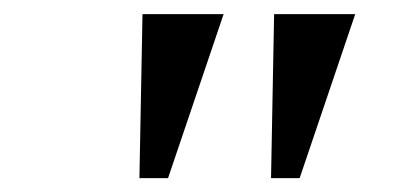

<svg xmlns="http://www.w3.org/2000/svg" viewBox="-20 -675 595 275"><path d="M372.6 -654.8H488.8L409.2 -419.9H368.2ZM184.1 -654.8H300.3L220.7 -419.9H179.7Z"/></svg>

Font: Liberation Serif
Style: Bold Italic
Weight: 700
Italic angle: -16.333°
Designer: Steve Matteson
Foundry: Ascender Corporation
Version: Version 2.1.5